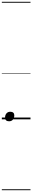

<svg xmlns="http://www.w3.org/2000/svg" viewBox="-20 -1303 353 2096"><path d="M79 21Q58 21 46.5 10.5Q35 0 35 -17Q35 -47 50.5 -65Q66 -83 92 -83Q113 -83 124.5 -73Q136 -63 136 -45Q136 -16 121 2.5Q106 21 79 21ZM0 763H313V773H0ZM0 -20H313V0H0ZM0 -505H313V-500H0ZM0 -1283H313V-1273H0Z"/></svg>

Font: Playwrite NL Guides
Style: Regular
Weight: 400
Designer: Veronika Burian, José Scaglione
Foundry: TypeTogether
Version: Version 1.003